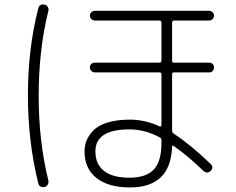

<svg xmlns="http://www.w3.org/2000/svg" viewBox="-20 -782 1040 846"><path d="M550.8 -211.9Q399.4 -211.9 400.4 -114.3Q400.4 -58.6 438.5 -28.8Q476.6 1 549.8 1Q624 1 657.7 -35.2Q691.4 -71.3 691.4 -151.4V-164.1Q691.4 -173.8 683.6 -176.8Q618.2 -211.9 550.8 -211.9ZM552.7 43.9Q458 43.9 405.3 2.4Q352.5 -39.1 352.5 -114.3Q352.5 -140.6 361.3 -162.6Q370.1 -184.6 390.6 -206.5Q411.1 -228.5 452.6 -241.7Q494.1 -254.9 552.7 -254.9Q618.2 -254.9 682.6 -225.6Q690.4 -221.7 691.4 -231.4V-455.1Q691.4 -462.9 682.6 -462.9H398.4Q389.6 -462.9 382.8 -469.2Q376 -475.6 376 -484.9Q376 -494.1 382.3 -500Q388.7 -505.9 398.4 -505.9H682.6Q690.4 -505.9 691.4 -513.7V-681.6Q691.4 -690.4 682.6 -691.4H398.4Q389.6 -691.4 382.8 -697.8Q376 -704.1 376 -712.9Q376 -721.7 382.3 -728Q388.7 -734.4 398.4 -734.4H901.4Q910.2 -734.4 916.5 -728Q922.9 -721.7 922.9 -712.9Q922.9 -704.1 916.5 -697.8Q910.2 -691.4 901.4 -691.4H746.1Q738.3 -691.4 738.3 -681.6V-513.7Q738.3 -505.9 746.1 -505.9H902.3Q911.1 -505.9 917 -500Q922.9 -494.1 922.9 -484.9Q922.9 -475.6 917 -469.2Q911.1 -462.9 902.3 -462.9H746.1Q738.3 -462.9 738.3 -455.1V-206.1Q738.3 -198.2 745.1 -193.4Q817.4 -146.5 907.2 -60.5Q923.8 -43.9 908.2 -29.3Q892.6 -13.7 875 -30.3Q802.7 -99.6 744.1 -139.6Q738.3 -143.6 738.3 -134.8Q731.4 43.9 552.7 43.9ZM175.8 42Q152.3 44.9 148.4 24.4Q103.5 -155.3 103 -359.9Q102.5 -564.5 148.4 -744.1Q153.3 -765.6 175.8 -761.7Q184.6 -760.7 189.9 -752.4Q195.3 -744.1 193.4 -735.4Q150.4 -562.5 150.4 -360.4Q150.4 -158.2 193.4 14.6Q195.3 23.4 189.9 32.2Q184.6 41 175.8 42Z"/></svg>

Font: Rounded-X Mgen+ 1m light
Style: Regular
Weight: 200
Designer: [Source Han Sans]
Ryoko NISHIZUKA  (kana & ideographs); Paul D. Hunt (Latin, Greek & Cyrillic); Wenlong ZHANG  (bopomofo
Version: Version 1.059.20150602